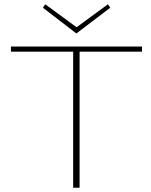

<svg xmlns="http://www.w3.org/2000/svg" viewBox="-20 -875 705 895"><path d="M642 -634H351V0H321V-634H31V-658H642ZM494 -839 336 -719 180 -839 191 -855 337 -748 483 -855Z"/></svg>

Font: Ysabeau Extralight
Style: Regular
Weight: 200
Designer: Christian Thalmann (Catharsis Fonts)
Version: Version 0.003